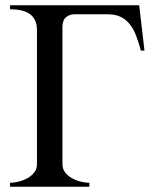

<svg xmlns="http://www.w3.org/2000/svg" viewBox="-20 -708 592 728"><path d="M514.2 -516.1Q506.3 -544.9 497.1 -570.1Q487.8 -595.2 473.9 -613.8Q460 -632.3 439.5 -643.1Q418.9 -653.8 388.2 -653.8H262.2Q243.2 -653.8 230 -642.3Q216.8 -630.9 216.8 -606V-85Q216.8 -67.9 226.6 -54.9Q236.3 -42 251.2 -33.2Q266.1 -24.4 284.2 -19.8Q302.2 -15.1 318.8 -15.1V0H18.1V-15.1Q34.7 -15.1 52.5 -19.8Q70.3 -24.4 85.4 -33.2Q100.6 -42 110.4 -54.9Q120.1 -67.9 120.1 -85V-595.2Q120.1 -616.2 112.8 -631.1Q105.5 -646 92.3 -655.3Q79.1 -664.6 60.3 -668.7Q41.5 -672.9 18.1 -672.9V-688H507.8L527.8 -516.1Z"/></svg>

Font: Charis SIL
Style: Bold
Weight: 700
Foundry: SIL International
Version: Version 4.112